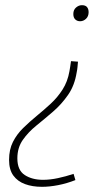

<svg xmlns="http://www.w3.org/2000/svg" viewBox="-20 -520 429 741"><path d="M281 -282Q280 -271 279 -260.5Q278 -250 276 -241Q268 -190 242.5 -153.5Q217 -117 184.5 -89Q152 -61 120.5 -35.5Q89 -10 68 20Q47 50 47 91Q47 137 75.5 155.5Q104 174 146 174Q173 174 203.5 167.5Q234 161 264 151L271 175Q238 188 204.5 194.5Q171 201 142 201Q105 201 76.5 190.5Q48 180 31.5 157.5Q15 135 15 97Q15 57 30 27.5Q45 -2 69.5 -26Q94 -50 122 -73Q150 -96 176 -120Q202 -144 221.5 -174.5Q241 -205 248 -245Q249 -252 251 -263Q253 -274 254 -284ZM296 -500Q310 -500 316 -492.5Q322 -485 322 -473Q322 -457 312 -447.5Q302 -438 289 -438Q278 -438 270.5 -445Q263 -452 263 -466Q263 -482 273.5 -491Q284 -500 296 -500Z"/></svg>

Font: Bitter Thin ExtraLight
Style: Italic
Weight: 250
Italic angle: -9°
Version: Version 2.002